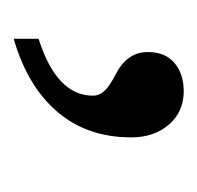

<svg xmlns="http://www.w3.org/2000/svg" viewBox="-24 -120 297 290"><g transform="rotate(90 125.0 25.5)"><path d="M187 -23.9Q187 43 148.2 88.1Q109.4 133.3 38.1 153.8V116.2Q124 88.9 124 34.2Q124 24.4 116.7 16.6Q109.4 8.8 91.3 -0.5Q58.1 -17.6 58.1 -48.8Q58.1 -75.2 74.7 -89.1Q91.3 -103 117.2 -103Q148.4 -103 167.7 -80.6Q187 -58.1 187 -23.9Z"/></g></svg>

Font: Tinos
Style: Regular
Weight: 400
Designer: Steve Matteson
Foundry: Monotype Imaging Inc.
Version: Version 1.23